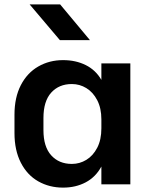

<svg xmlns="http://www.w3.org/2000/svg" viewBox="-20 -850 685 875"><path d="M253 -667 115 -830H254L390 -667ZM574 -561V-10H442V-91Q416 -43 370.5 -19Q325 5 268 5H267Q205 5 154.5 -23.5Q104 -52 75 -108.5Q46 -165 46 -244V-327Q46 -406 75 -462Q104 -518 154.5 -547Q205 -576 267 -576H268Q325 -576 370.5 -553.5Q416 -531 442 -486V-561ZM442 -265V-306Q442 -357 423 -393.5Q404 -430 373.5 -448.5Q343 -467 308 -467H307Q249 -467 213.5 -428Q178 -389 178 -312V-257Q178 -181 213.5 -142Q249 -103 307 -103H308Q343 -103 373.5 -121.5Q404 -140 423 -176.5Q442 -213 442 -265Z"/></svg>

Font: 카카오 큰글씨 ExtraBold
Style: Regular
Weight: 800
Designer: Park Young-rak; Lee Sang-min; Kim Jung-jin; Min Bon; Park Min-gyu;
Foundry: Kakao Corporation
Version: Version 2.003